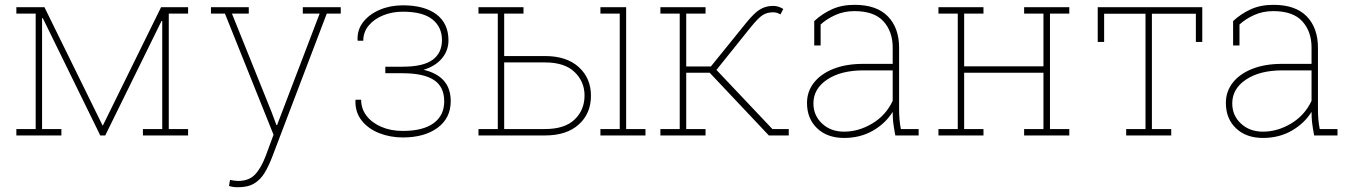

<svg xmlns="http://www.w3.org/2000/svg" viewBox="-20 -558 5564 791"><path d="M47.4 0V-26.4H127V-502H47.4V-528.3H163.1L401.4 -43.5L403.3 -40L643.6 -528.3H754.9V-502H675.3V-26.4H754.9V0H568.8V-26.4H648.4V-471.2L645.5 -471.7L413.6 0H393.1L156.2 -483.4L153.3 -482.9V-26.4H232.9V0Z M960.4 213.4Q938 213.4 923.3 208L927.7 183.1Q933.1 184.6 943.8 186Q954.6 187.5 960.4 187.5Q1005.4 187.5 1030.5 161.1Q1055.7 134.8 1075.2 83L1106.9 -2.9L906.7 -502H849.1V-528.3H1004.9V-502H935.5L1099.1 -95.7L1118.7 -43H1121.6L1296.9 -502H1227.5V-528.3H1383.8V-502H1326.2L1101.6 87.9Q1087.4 125 1070.6 153.3Q1053.7 181.6 1027.8 197.5Q1002 213.4 960.4 213.4Z M1639.6 8.3Q1587.4 8.3 1542.2 -9.5Q1497.1 -27.3 1470 -61.5Q1442.9 -95.7 1444.3 -144L1445.3 -147H1467.8Q1467.8 -109.9 1490.2 -80.8Q1512.7 -51.8 1551.5 -35.2Q1590.3 -18.6 1639.6 -18.6Q1722.7 -18.6 1766.4 -50.5Q1810.1 -82.5 1810.1 -140.1Q1810.1 -200.7 1767.6 -228.5Q1725.1 -256.3 1638.2 -256.3H1567.4V-283.2H1638.2Q1723.6 -283.2 1762.2 -311.5Q1800.8 -339.8 1800.8 -393.1Q1800.8 -446.3 1761.5 -478Q1722.2 -509.8 1639.6 -509.8Q1595.2 -509.8 1558.1 -494.6Q1521 -479.5 1498.8 -452.6Q1476.6 -425.8 1476.6 -390.1H1454.1L1453.1 -393.1Q1451.2 -435.1 1476.3 -467.3Q1501.5 -499.5 1544.7 -517.8Q1587.9 -536.1 1639.6 -536.1Q1728.5 -536.1 1778.1 -498.8Q1827.6 -461.4 1827.6 -391.6Q1827.6 -350.1 1801 -317.9Q1774.4 -285.6 1725.1 -270.5Q1836.9 -244.1 1836.9 -141.6Q1836.9 -71.3 1782.7 -31.5Q1728.5 8.3 1639.6 8.3Z M2453.6 0V-26.4H2533.2V-502H2453.6V-528.3H2559.6V-26.4H2639.2V0ZM2225.6 -327.1Q2314.5 -327.1 2364.5 -281.5Q2414.6 -235.8 2414.6 -163.6Q2414.6 -90.3 2364.5 -45.2Q2314.5 0 2225.6 0H1951.2V-26.4H2030.8V-502H1951.2V-528.3H2136.7V-502H2057.1V-327.1ZM2057.1 -26.4H2225.6Q2306.6 -26.4 2347.4 -65.7Q2388.2 -105 2388.2 -164.6Q2388.2 -221.7 2347.2 -261.2Q2306.2 -300.8 2225.6 -300.8H2057.1Z M2700.7 0V-26.4H2780.3V-502H2700.7V-528.3H2886.7V-502H2807.1V-284.2H2908.7L3053.7 -463.4Q3088.4 -506.3 3112.3 -520Q3136.2 -533.7 3165 -533.7Q3187 -533.7 3207 -521L3195.3 -498.5Q3181.2 -507.3 3165 -507.3Q3140.1 -507.3 3122.1 -495.8Q3104 -484.4 3073.2 -446.3L2931.6 -270L3162.1 -26.4H3229.5V0H3147.5L2903.8 -258.3H2807.1V-26.4H2886.7V0Z M3457.5 10.3Q3388.2 10.3 3346.4 -29.5Q3304.7 -69.3 3304.7 -133.8Q3304.7 -181.2 3333.3 -217.5Q3361.8 -253.9 3413.8 -274.4Q3465.8 -294.9 3536.1 -294.9H3657.7V-362.3Q3657.7 -428.2 3619.6 -470.2Q3581.5 -512.2 3500 -512.2Q3457 -512.2 3421.4 -496.1Q3385.7 -480 3360.8 -457V-370.6H3334.5V-471.2Q3367.2 -501.5 3407.5 -519.8Q3447.8 -538.1 3500.5 -538.1Q3591.8 -538.1 3637.9 -490.5Q3684.1 -442.9 3684.1 -361.3V-106.4Q3684.1 -85.9 3685.8 -65.9Q3687.5 -45.9 3691.4 -26.4H3764.6V0H3668.5Q3662.1 -34.7 3659.9 -53Q3657.7 -71.3 3657.7 -97.2Q3627.9 -49.3 3575.9 -19.5Q3523.9 10.3 3457.5 10.3ZM3457.5 -15.6Q3517.6 -15.6 3573.7 -49.3Q3629.9 -83 3657.7 -142.6V-268.1H3537.6Q3444.3 -268.1 3387.7 -230.2Q3331.1 -192.4 3331.1 -131.8Q3331.1 -82.5 3366.7 -49.1Q3402.3 -15.6 3457.5 -15.6Z M3846.2 0V-26.4H3925.8V-502H3846.2V-528.3H4031.7V-502H3952.1V-284.7H4278.8V-502H4199.2V-528.3H4385.3V-502H4305.7V-26.4H4385.3V0H4199.2V-26.4H4278.8V-258.3H3952.1V-26.4H4031.7V0Z M4619.6 0V-26.4H4699.2V-501.5H4528.8V-385.3H4502.4V-528.3H4933.1V-385.3H4906.7V-501.5H4725.6V-26.4H4805.2V0Z M5183.1 10.3Q5113.8 10.3 5072 -29.5Q5030.3 -69.3 5030.3 -133.8Q5030.3 -181.2 5058.8 -217.5Q5087.4 -253.9 5139.4 -274.4Q5191.4 -294.9 5261.7 -294.9H5383.3V-362.3Q5383.3 -428.2 5345.2 -470.2Q5307.1 -512.2 5225.6 -512.2Q5182.6 -512.2 5147 -496.1Q5111.3 -480 5086.4 -457V-370.6H5060.1V-471.2Q5092.8 -501.5 5133.1 -519.8Q5173.3 -538.1 5226.1 -538.1Q5317.4 -538.1 5363.5 -490.5Q5409.7 -442.9 5409.7 -361.3V-106.4Q5409.7 -85.9 5411.4 -65.9Q5413.1 -45.9 5417 -26.4H5490.2V0H5394Q5387.7 -34.7 5385.5 -53Q5383.3 -71.3 5383.3 -97.2Q5353.5 -49.3 5301.5 -19.5Q5249.5 10.3 5183.1 10.3ZM5183.1 -15.6Q5243.2 -15.6 5299.3 -49.3Q5355.5 -83 5383.3 -142.6V-268.1H5263.2Q5169.9 -268.1 5113.3 -230.2Q5056.6 -192.4 5056.6 -131.8Q5056.6 -82.5 5092.3 -49.1Q5127.9 -15.6 5183.1 -15.6Z"/></svg>

Font: Roboto Slab Thin
Style: Regular
Weight: 100
Designer: Google
Version: Version 2.000; ttfautohint (v1.8.1.43-b0c9)